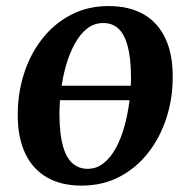

<svg xmlns="http://www.w3.org/2000/svg" viewBox="-20 -584 608 617"><path d="M417.5 -262H151.5L158.5 -308.5H422.5ZM329 -564.5Q395.5 -564.5 441.2 -538.2Q487 -512 511 -461.8Q535 -411.5 535 -339Q535.5 -269.5 515.2 -206.2Q495 -143 456.8 -93.8Q418.5 -44.5 364.2 -16Q310 12.5 242 12.5Q177 12.5 131.2 -13.8Q85.5 -40 61.5 -90Q37.5 -140 37 -211.5Q36.5 -282 56.5 -345.5Q76.5 -409 114.8 -458.2Q153 -507.5 207.2 -536Q261.5 -564.5 329 -564.5ZM312 -510Q282.5 -510 259.5 -491.8Q236.5 -473.5 219.8 -442.5Q203 -411.5 192 -373Q181 -334.5 176 -293.5Q171 -252.5 171 -215Q171.5 -153 182.2 -114.8Q193 -76.5 213.2 -59Q233.5 -41.5 261.5 -41.5Q290.5 -41.5 313.2 -59.8Q336 -78 352.8 -109Q369.5 -140 380 -178.5Q390.5 -217 395.8 -258Q401 -299 401 -337Q400.5 -399 390 -437Q379.5 -475 360 -492.5Q340.5 -510 312 -510Z"/></svg>

Font: Merriweather 28pt SemiBold
Style: Italic
Weight: 600
Italic angle: -7.8°
Version: Version 2.101